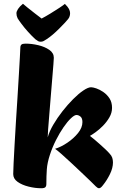

<svg xmlns="http://www.w3.org/2000/svg" viewBox="-20 -988 645 1021"><path d="M199.1 13Q166.7 13 131.9 4.3Q97.1 -4.3 73.7 -20.9Q50.3 -37.5 50.3 -62.3Q50.3 -78.5 52.3 -119.5Q54.3 -160.6 57.5 -217.9Q60.6 -275.2 64.7 -340.3Q68.8 -405.4 73 -470Q77.1 -534.6 80.3 -590.2Q83.6 -645.9 85.7 -684.1Q87.8 -722.4 88.1 -733.6Q88.1 -745.2 93.7 -750.6Q99.4 -756 115.2 -756Q148.8 -756 183.6 -747.7Q218.4 -739.4 242.3 -722.8Q266.2 -706.3 266.2 -680.7Q266.2 -675.7 264 -645.4Q261.9 -615.1 257.8 -569.8Q253.7 -524.5 249.9 -474.2Q246.2 -423.9 242.1 -377.9Q237.9 -331.8 235.8 -299Q233.7 -266.1 233.7 -257.4Q242.3 -289.1 263.5 -325.1Q284.6 -361.1 312.2 -396.4Q339.8 -431.6 368.7 -460.6Q397.6 -489.7 423.1 -506.8Q448.6 -524 464.1 -524Q474.3 -524 492.3 -517.9Q510.3 -511.8 529.6 -498.5Q548.9 -485.3 562.4 -464.8Q575.8 -444.2 575.8 -414.4Q575.8 -388.2 561.8 -364Q547.9 -339.8 528 -319.5Q508 -299.1 488.5 -285.2Q469 -271.2 458.2 -265.3Q467.4 -258.6 481 -247.1Q494.7 -235.7 510 -222Q525.3 -208.4 539.4 -195.2Q553.5 -182 563.2 -170.7Q573 -160.7 576.9 -149.1Q580.7 -137.4 580.7 -124.1Q580.7 -95.2 564.9 -62.5Q549 -29.7 527.4 -3Q515.6 13 506.6 13Q499 13 489.3 3Q482.5 -4 462.3 -23.7Q442 -43.5 414.5 -69.3Q387 -95.2 358.8 -121.7Q330.6 -148.2 307.3 -168.6Q283.9 -189.1 272.8 -196.7Q304.6 -206.4 338.2 -229.1Q371.9 -251.8 395.1 -280.6Q418.3 -309.4 418.3 -338.6Q418.3 -359.6 407.9 -368.1Q397.5 -376.5 386.6 -376.5Q375.7 -376.5 357.1 -358.9Q338.4 -341.2 317.8 -311.3Q297.2 -281.5 277.8 -243.2Q258.4 -204.9 245.2 -164.3Q231.5 -122.5 229 -87.5Q226.5 -52.4 226.5 -9.4Q226.5 2.2 221 7.6Q215.5 13 199.1 13ZM196.3 -766.2Q188.3 -766.2 182.9 -769.1Q177.5 -772 168.4 -779Q149.7 -796 129.6 -818.2Q109.6 -840.4 94.5 -860.8Q79.3 -881.2 73.6 -890.8Q70.4 -897.6 68.9 -904.1Q67.4 -910.6 67.4 -917.6Q67.4 -927.1 75.9 -940.3Q84.4 -953.4 102 -968Q107.5 -963 125.8 -948.1Q144.1 -933.1 165.7 -916.6Q187.4 -900 201.3 -889.4Q221.3 -899.8 247.4 -915.7Q273.5 -931.6 295.6 -946.2Q317.8 -960.8 324.8 -967.3Q340.4 -952.4 346.5 -940.7Q352.7 -928.9 352.7 -918.6Q352.7 -911.6 350.8 -903.5Q348.9 -895.3 342.4 -886.8Q336.6 -879.5 323.8 -865.7Q310.9 -851.9 294.3 -835.3Q277.7 -818.7 260.1 -803.7Q242.5 -788.8 227.2 -779Q216.4 -772 210.5 -769.1Q204.6 -766.2 196.3 -766.2Z"/></svg>

Font: Briem Hand Thin
Style: Regular
Weight: 100
Designer: Gunnlaugur SE Briem, Eben Sorkin
Foundry: Sorkin Type Co.
Version: Version 1.003